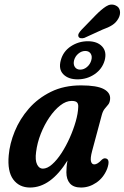

<svg xmlns="http://www.w3.org/2000/svg" viewBox="-20 -830 557 859"><path d="M392 -154Q383.5 -122 387 -108.2Q390.5 -94.5 402 -94.5Q416 -94.5 435 -115Q444 -123 451.5 -121.5Q475 -119 459.5 -75Q443.5 -35 411.2 -13Q379 9 342.5 9Q309 9 293 -9.2Q277 -27.5 277 -59Q277 -70.5 278 -83.2Q279 -96 282 -112Q207 9 114.5 9Q66 9 39.2 -27.2Q12.5 -63.5 19 -135Q23.5 -187.5 46 -242.5Q68.5 -297.5 109 -344Q149.5 -390.5 207.8 -419.2Q266 -448 342.5 -448Q414 -448 444.8 -431.2Q475.5 -414.5 472.5 -385.5Q471 -370.5 464 -362Q457 -353.5 448.8 -343.8Q440.5 -334 435.5 -316ZM141.5 -150Q136.5 -113.5 145.8 -94.5Q155 -75.5 171.5 -75.5Q191.5 -75.5 213.2 -94.8Q235 -114 255.2 -145.2Q275.5 -176.5 292 -213.5Q308.5 -250.5 318.8 -286.5Q329 -322.5 330 -351Q331 -364.5 324.8 -371.5Q318.5 -378.5 300.5 -378.5Q275.5 -378.5 249.8 -358.5Q224 -338.5 201.2 -305.2Q178.5 -272 162.5 -231.5Q146.5 -191 141.5 -150ZM408 -762Q433 -787.5 454.2 -801.2Q475.5 -815 496.5 -806Q513.5 -799 516.5 -781.5Q519.5 -764 509 -746Q499 -728.5 482.2 -717.8Q465.5 -707 438.5 -697.5L357.5 -660.5Q349.5 -658 341.8 -659Q334 -660 331 -666.5Q328.5 -674 333 -681.5Q337.5 -689 344 -696ZM327 -475Q285.5 -475 263.2 -497.8Q241 -520.5 252 -560.5Q262.5 -600 297 -622.8Q331.5 -645.5 373 -645.5Q415 -645.5 436.8 -622.2Q458.5 -599 448.5 -560.5Q437.5 -521.5 403.5 -498.2Q369.5 -475 327 -475ZM361.5 -602Q345 -602 330.8 -590.2Q316.5 -578.5 311.5 -560.5Q307 -542.5 314.8 -530.5Q322.5 -518.5 339 -518.5Q355.5 -518.5 369.5 -530.5Q383.5 -542.5 388.5 -560.5Q393.5 -578 385.8 -590Q378 -602 361.5 -602Z"/></svg>

Font: Fraunces 144pt S100 SemiBold
Style: Italic
Weight: 600
Italic angle: -16°
Version: Version 1.000; ttfautohint (v1.8.3)